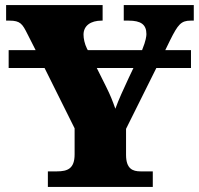

<svg xmlns="http://www.w3.org/2000/svg" viewBox="-20 -734 783 754"><path d="M741 -653V-714H466V-653H485C533 -653 555 -638 555 -600C555 -593 553 -574 539 -540L538 -537H325L322 -542C312 -562 308 -583 308 -598C308 -633 336 -653 379 -653H383V-714H4V-653H17C60 -653 68 -640 88 -600L120 -537H14V-467H155L273 -230V-128C273 -72 246 -61 203 -61H168V0H580V-61H532C501 -61 475 -71 475 -126V-228L594 -467H730V-537H629L648 -576C679 -638 691 -653 729 -653ZM485 -427C465 -384 446 -343 433 -307C422 -338 414 -359 396 -395L360 -467H504Z"/></svg>

Font: UArctic Serif Black
Style: Regular
Weight: 900
Designer: Customization by Puisto advertising & original work Monotype Design Team
Foundry: Monotype Imaging Inc.
Version: Version 2.004